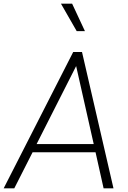

<svg xmlns="http://www.w3.org/2000/svg" viewBox="-35 -1029 699 1049"><path d="M-15 0H43L143 -197H487L531 0H585L413 -745H365ZM165 -242 381 -668 477 -242ZM298 -1009 384 -859H429L359 -1009Z"/></svg>

Font: Mluvka ExtraLight
Style: Italic
Weight: 200
Italic angle: -8°
Designer: Modified by Jiří Krblich, Original typeface by Gumpita Rahayu
Foundry: Gumpita Rahayu & Jiří Krblich
Version: Version 2.000;Glyphs 3.1.1 (3134)